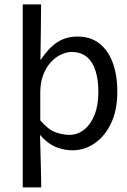

<svg xmlns="http://www.w3.org/2000/svg" viewBox="-20 -662 568 861"><path d="M82 178.5V-642.4H164.3Q163.9 -580.3 163 -513.6Q162.1 -446.9 161.3 -392Q197.3 -446.2 236.3 -472.2Q275.3 -498.1 328.3 -498.1Q385.6 -498.1 425.1 -467.5Q464.6 -437 485.3 -381.3Q506.1 -325.5 506.1 -250.4Q506.1 -167.6 478 -109Q449.9 -50.4 404.3 -19.2Q358.7 12 305.7 12Q266.6 12 229.7 -3.1Q192.8 -18.2 159.3 -57Q160.7 -13.4 161.7 24.1Q162.8 61.5 163.5 98.6Q164.3 135.7 165 178.5ZM291.5 -57.2Q327.3 -57.2 356.9 -80.3Q386.6 -103.3 403.8 -146.5Q421.1 -189.7 421.1 -249.7Q421.1 -303.3 408.7 -343.7Q396.2 -384 369.7 -406.5Q343.1 -428.9 300.5 -428.9Q277.5 -428.9 252.9 -417Q228.2 -405.2 207.5 -382.6Q186.8 -359.9 173.7 -325.9Q160.6 -291.9 160.6 -246.9V-122.6Q195 -81.9 227.4 -69.5Q259.8 -57.2 291.5 -57.2Z"/></svg>

Font: SourceSans3VF
Style: Regular
Weight: 200
Designer: Paul D. Hunt
Foundry: Adobe
Version: Version 3.052;hotconv 1.1.0;makeotfexe 2.6.0